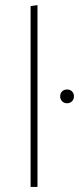

<svg xmlns="http://www.w3.org/2000/svg" viewBox="-20 -733 310 753"><path d="M100 0V-709L127 -713V0ZM243 -328Q231 -328 223.5 -336Q216 -344 216 -355Q216 -367 223.5 -374.5Q231 -382 243 -382Q255 -382 262.5 -374.5Q270 -367 270 -355Q270 -344 262.5 -336Q255 -328 243 -328Z"/></svg>

Font: Ysabeau Office Thin
Style: Regular
Weight: 250
Designer: Christian Thalmann (Catharsis Fonts)
Version: Version 2.001;gftools[0.9.30]; featfreeze: tnum,lnum,ss02